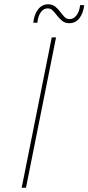

<svg xmlns="http://www.w3.org/2000/svg" viewBox="-20 -874 412 894"><path d="M81 0 221 -700H241L101 0ZM303 -766Q283 -766 270 -776.5Q257 -787 246.5 -800.5Q236 -814 226 -824.5Q216 -835 202 -835Q183 -835 170 -817Q157 -799 154 -768H135Q139 -807 157.5 -830.5Q176 -854 204 -854Q224 -854 237 -843.5Q250 -833 260 -819.5Q270 -806 280 -795.5Q290 -785 304 -785Q323 -785 336.5 -803Q350 -821 353 -850H372Q368 -813 350 -789.5Q332 -766 303 -766Z"/></svg>

Font: Montserrat Thin
Style: Italic
Weight: 100
Italic angle: -11.3°
Designer: Julieta Ulanovsky
Foundry: Julieta Ulanovsky
Version: Version 9.000; ttfautohint (v1.8.4.7-5d5b)